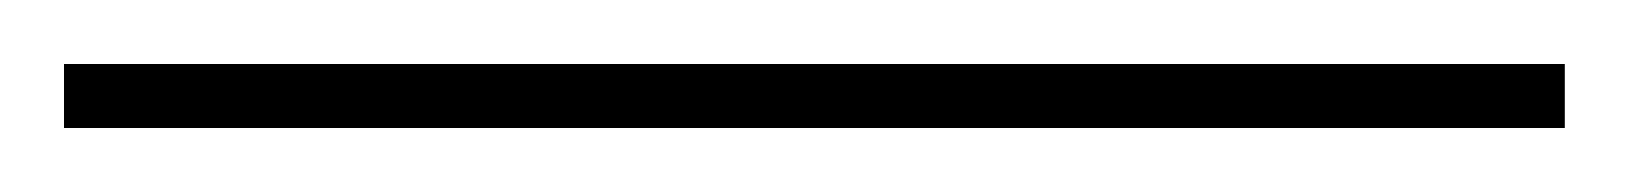

<svg xmlns="http://www.w3.org/2000/svg" viewBox="-25 -820 509 60"><path d="M-5 -780H464V-800H-5Z"/></svg>

Font: Noto Serif Display SemiBold
Style: Regular
Weight: 600
Designer: Monotype Design Team
Foundry: Monotype Imaging Inc.
Version: Version 2.009